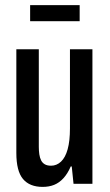

<svg xmlns="http://www.w3.org/2000/svg" viewBox="-20 -720 430 752"><path d="M147 12Q96 12 70 -19Q44 -50 44 -121V-527H132V-145Q132 -129 134 -115.5Q136 -102 141 -92Q146 -82 155.5 -76.5Q165 -71 180 -71Q202 -71 219 -87Q236 -103 245 -135.5Q254 -168 254 -217V-527H342V0H268L261 -68H257Q245 -40 228.5 -22Q212 -4 192 4Q172 12 147 12ZM98 -637V-700H292V-637Z"/></svg>

Font: Archivo ExtraCondensed Medium
Style: Regular
Weight: 500
Width: 2
Designer: Hector Gatti
Foundry: Omnibus-Type
Version: Version 2.001